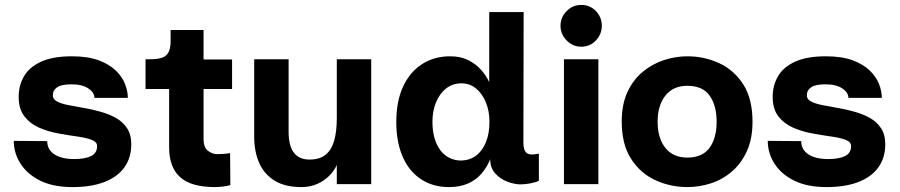

<svg xmlns="http://www.w3.org/2000/svg" viewBox="-20 -749 3661 781"><path d="M275 12Q196 12 143 -14.5Q90 -41 63 -84Q36 -127 36 -176L172 -175Q172 -151 186 -134.5Q200 -118 224.5 -110Q249 -102 282 -102Q325 -102 350 -114Q375 -126 375 -155Q375 -172 352 -180.5Q329 -189 292.5 -194Q256 -199 215.5 -206.5Q175 -214 138.5 -230Q102 -246 79 -276Q56 -306 56 -355Q56 -401 77.5 -438.5Q99 -476 147 -498Q195 -520 272 -520Q337 -520 380.5 -504Q424 -488 450.5 -462.5Q477 -437 488.5 -407.5Q500 -378 500 -351H364Q364 -373 339 -389.5Q314 -406 271 -406Q230 -406 212.5 -394Q195 -382 195 -361Q195 -345 212.5 -336Q230 -327 258 -321.5Q286 -316 320.5 -310Q355 -304 389 -294.5Q423 -285 451 -269.5Q479 -254 496.5 -228Q514 -202 514 -162Q514 -108 486.5 -69Q459 -30 405.5 -9Q352 12 275 12Z M855 12Q757 12 712.5 -28.5Q668 -69 668 -149V-387H572V-508H591Q623 -508 641 -515Q659 -522 666.5 -538.5Q674 -555 674 -582V-627H808V-507H924V-387H808V-184Q808 -149 826 -135.5Q844 -122 864 -122Q874 -122 889 -123Q904 -124 916 -126L917 4Q904 8 885.5 10Q867 12 855 12Z M1490 -508V0H1350V-78Q1342 -60 1328 -43.5Q1314 -27 1295.5 -14.5Q1277 -2 1254.5 5Q1232 12 1206 12Q1139 12 1096.5 -14.5Q1054 -41 1034 -87Q1014 -133 1014 -193V-508H1154V-212Q1154 -157 1175 -128.5Q1196 -100 1239 -100Q1281 -100 1305 -120Q1329 -140 1339.5 -177.5Q1350 -215 1350 -269V-508Z M1974 -101Q1960 -67 1937.5 -41.5Q1915 -16 1882.5 -2Q1850 12 1806 12Q1741 12 1692.5 -20Q1644 -52 1618 -111.5Q1592 -171 1592 -253Q1592 -337 1619.5 -396.5Q1647 -456 1696.5 -488Q1746 -520 1811 -520Q1853 -520 1883.5 -505Q1914 -490 1935.5 -466.5Q1957 -443 1970 -415V-700H2110L2109 -168Q2109 -138 2122 -127Q2135 -116 2172 -124V-14Q2162 -8 2139.5 -3.5Q2117 1 2097 1Q2074 1 2045 -9.5Q2016 -20 1995 -43Q1974 -66 1974 -101ZM1857 -96Q1891 -97 1916.5 -116Q1942 -135 1956.5 -170.5Q1971 -206 1971 -253Q1971 -297 1956.5 -332.5Q1942 -368 1916.5 -389Q1891 -410 1857 -410Q1821 -410 1794.5 -389Q1768 -368 1753.5 -332.5Q1739 -297 1739 -253Q1739 -205 1753.5 -169.5Q1768 -134 1794.5 -115Q1821 -96 1857 -96Z M2344 -559Q2310 -559 2285 -584.5Q2260 -610 2260 -644Q2260 -679 2285 -704Q2310 -729 2344 -729Q2380 -729 2404 -704Q2428 -679 2428 -644Q2428 -610 2404 -584.5Q2380 -559 2344 -559ZM2274 0V-508H2414V0Z M2776 12Q2707 12 2646 -16Q2585 -44 2547 -103Q2509 -162 2509 -254Q2509 -324 2532 -374Q2555 -424 2594 -456.5Q2633 -489 2680.5 -504.5Q2728 -520 2776 -520Q2845 -520 2905.5 -492Q2966 -464 3003.5 -405.5Q3041 -347 3041 -254Q3041 -185 3018.5 -135Q2996 -85 2958 -52Q2920 -19 2872.5 -3.5Q2825 12 2776 12ZM2776 -108Q2837 -108 2866 -147.5Q2895 -187 2895 -254Q2895 -320 2866.5 -360Q2838 -400 2776 -400Q2718 -400 2686.5 -360Q2655 -320 2655 -254Q2655 -187 2686.5 -147.5Q2718 -108 2776 -108Z M3342 12Q3263 12 3210 -14.5Q3157 -41 3130 -84Q3103 -127 3103 -176L3239 -175Q3239 -151 3253 -134.5Q3267 -118 3291.5 -110Q3316 -102 3349 -102Q3392 -102 3417 -114Q3442 -126 3442 -155Q3442 -172 3419 -180.5Q3396 -189 3359.5 -194Q3323 -199 3282.5 -206.5Q3242 -214 3205.5 -230Q3169 -246 3146 -276Q3123 -306 3123 -355Q3123 -401 3144.5 -438.5Q3166 -476 3214 -498Q3262 -520 3339 -520Q3404 -520 3447.5 -504Q3491 -488 3517.5 -462.5Q3544 -437 3555.5 -407.5Q3567 -378 3567 -351H3431Q3431 -373 3406 -389.5Q3381 -406 3338 -406Q3297 -406 3279.5 -394Q3262 -382 3262 -361Q3262 -345 3279.5 -336Q3297 -327 3325 -321.5Q3353 -316 3387.5 -310Q3422 -304 3456 -294.5Q3490 -285 3518 -269.5Q3546 -254 3563.5 -228Q3581 -202 3581 -162Q3581 -108 3553.5 -69Q3526 -30 3472.5 -9Q3419 12 3342 12Z"/></svg>

Font: Inclusive Sans
Style: Bold
Weight: 700
Designer: Olivia King
Foundry: Olivia King
Version: Version 2.004